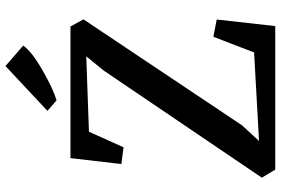

<svg xmlns="http://www.w3.org/2000/svg" viewBox="-182 -842 1023 700"><g transform="rotate(-90 330.0 -491.5)"><path d="M62 0 32.7 -48.8 423.3 -625.5 475.1 -689 200.2 -679.2 143.6 -553.2 82.5 -561 104 -746.6H584L609.9 -699.2L223.6 -121.1L166.5 -59.1L489.3 -77.1L546.4 -225.6L609.4 -213.4L585.4 0ZM314.5 -797.4 276.4 -830.6 439.5 -983.4H439.9L514.2 -918.9Q492.2 -887.2 423.3 -847.9Q354.5 -808.6 314.9 -797.4Z"/></g></svg>

Font: HaufeMerriweather
Style: Regular
Weight: 400
Designer: Eben Sorkin ( eben@eyebytes.com )
Foundry: Eben Sorkin
Version: Version 1.56